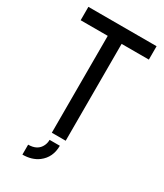

<svg xmlns="http://www.w3.org/2000/svg" viewBox="-213 -768 882 1031"><g transform="rotate(30 228.5 -252.0)"><path d="M107.4 180.7V119.1Q166 119.1 186.5 75.2Q194.3 58.6 194.3 39.1H257.8Q257.8 111.3 205.1 151.4Q166 180.7 107.4 180.7ZM17.6 -600.6V-683.6H440.4V-600.6H271.5V0H185.5V-600.6Z"/></g></svg>

Font: Post No Bills Colombo
Style: SemiBold
Weight: 700
Designer: Kosala Senevirathne, Siva Puranthara, Lasantha Premarathna, Tharique Azeez
Foundry: Mooniak
Version: Version 1.220 ; ttfautohint (v1.5)